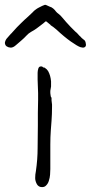

<svg xmlns="http://www.w3.org/2000/svg" viewBox="-50 -760 372 786"><path d="M239 -650Q255 -634 258 -631Q260 -629 265 -625Q270 -620 275 -614Q280 -610 284 -605Q288 -601 291 -599Q300 -594 301 -583Q304 -571 297 -567Q294 -565 289 -565L279 -567Q267 -571 240 -590Q213 -609 181 -639Q167 -651 157 -657V-658Q144 -669 140 -672Q137 -673 136 -672Q133 -669 128 -665Q123 -661 115 -655L99 -643Q91 -637 78 -630Q67 -624 58 -614Q50 -605 36 -593Q25 -584 15 -575Q4 -565 -6 -565Q-8 -565 -12 -566Q-15 -566 -18 -568Q-22 -569 -26 -573Q-30 -579 -30 -584V-585Q-28 -597 -20 -605Q-14 -611 -6 -621L-3 -624H-2L-1 -626Q21 -651 36 -665Q50 -679 65 -692Q79 -705 84 -710Q89 -716 95 -720Q101 -725 109 -729Q117 -733 123 -736Q130 -739 133 -740Q137 -741 142 -738Q146 -736 153 -733Q161 -731 168 -725Q175 -719 179 -713Q183 -708 190 -703Q198 -697 206 -687Q219 -671 239 -650ZM161 -360V-350V-349L163 -332V-323Q163 -292 161 -266L158 -226Q156 -199 156 -168V-68Q156 -58 155 -45Q154 -32 150 -20Q147 -9 139 -1Q133 6 122 6Q108 6 101 -6Q94 -19 94 -31Q94 -46 97 -60Q104 -108 104 -153Q104 -199 105 -247Q105 -273 105 -298Q106 -324 106 -351V-379L104 -434V-462Q104 -470 107 -480Q110 -488 117 -488H122L127 -484Q130 -483 133 -483L134 -482Q142 -477 147 -469Q152 -460 155 -449.5Q158 -439 159 -427V-406L156 -388V-387V-379Q156 -377 157 -371Q157 -364 161 -360Z"/></svg>

Font: ToneOZ-Pinyin-Tsuipita-TC
Style: Regular
Weight: 400
Designer: ÂÆ£ÂøóÂáåJeffrey Xuan(jeffreyx@gmail.com, ToneOZ.com) ÈòøÂù§(cjkFonts)
Foundry: ToneOZ
Version: Version 0.24071